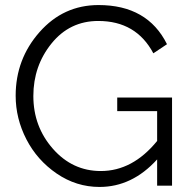

<svg xmlns="http://www.w3.org/2000/svg" viewBox="-20 -735 756 760"><path d="M602 0V-104Q503 5 374 5Q282 5 204.5 -48Q127 -101 84.5 -183.5Q42 -266 42 -356Q42 -501 136.5 -608Q231 -715 370 -715Q564 -715 641 -560L587 -524Q519 -652 369 -652Q256 -652 184 -563Q112 -474 112 -355Q112 -234 189.5 -146Q267 -58 379 -58Q505 -58 602 -177V-295H444V-349H661V0Z"/></svg>

Font: Raleway
Style: Regular
Weight: 400
Designer: Matt McInerney, Pablo Impallari, Rodrigo Fuenzalida
Foundry: Matt McInerney, Pablo Impallari, Rodrigo Fuenzalida
Version: Version 1.000;PS 001.001;hotconv 1.0.56; ttfautohint (v1.5)